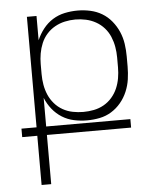

<svg xmlns="http://www.w3.org/2000/svg" viewBox="-53 -574 706 836"><g transform="rotate(-5 300.0 -156.5)"><path d="M95 215V0H29V-37H95V-520H137V-414Q148 -440 166 -463Q184 -486 208 -501Q232 -516 260 -522Q288 -528 317 -528Q345 -528 372.5 -522Q400 -516 423.5 -502Q447 -488 465 -466Q483 -444 494 -418.5Q505 -393 509 -365.5Q513 -338 513 -310V-266Q513 -238 509 -210.5Q505 -183 494 -157Q483 -131 465 -109.5Q447 -88 423.5 -73.5Q400 -59 372.5 -53.5Q345 -48 317 -48Q288 -48 260 -54Q232 -60 208 -75Q184 -90 166 -112.5Q148 -135 137 -162V-37H505V0H137V215ZM304 -86Q327 -86 350 -90.5Q373 -95 393.5 -106.5Q414 -118 429.5 -136Q445 -154 454 -175Q463 -196 467 -219Q471 -242 471 -266V-310Q471 -333 467 -356Q463 -379 454 -400.5Q445 -422 429.5 -439.5Q414 -457 393.5 -468.5Q373 -480 350 -485Q327 -490 304 -490Q281 -490 258 -485Q235 -480 214.5 -468.5Q194 -457 178.5 -439.5Q163 -422 154 -400.5Q145 -379 141 -356Q137 -333 137 -310V-266Q137 -242 141 -219Q145 -196 154 -175Q163 -154 178.5 -136Q194 -118 214.5 -106.5Q235 -95 258 -90.5Q281 -86 304 -86Z"/></g></svg>

Font: Iosevka Extralight Extended
Style: Regular
Weight: 200
Width: 7
Monospace: yes
Designer: Belleve Invis
Foundry: Belleve Invis
Version: Version 32.5.0; ttfautohint (v1.8.4)